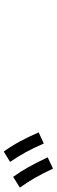

<svg xmlns="http://www.w3.org/2000/svg" viewBox="324 -1182 291 978"><g transform="rotate(-90 469.0 -692.5)"><path d="M2.9 -736.3 57.6 -770.5Q85 -732.9 107.4 -692.4Q129.9 -651.9 157.2 -594.7L99.6 -567.4Q75.2 -619.6 52.5 -659.4Q29.8 -699.2 2.9 -736.3ZM133.8 -786.1 186.5 -818.4Q215.3 -778.3 238 -736.3Q260.7 -694.3 284.2 -640.6L227.5 -614.3Q205.1 -666.5 182.9 -706.8Q160.6 -747.1 133.8 -786.1Z"/></g></svg>

Font: Pretendard JP
Style: Regular
Weight: 400
Designer: Base glyphs from Inter by Rasmus Andersson; Hangeul glyphs from Noto Sans CJK(Source Han Sans) by Jang Soo-young and Kan
Foundry: Kil Hyung-jin
Version: Version 1.309